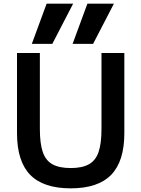

<svg xmlns="http://www.w3.org/2000/svg" viewBox="-20 -1020 773 1050"><path d="M489 -780H377L458 -1000H603ZM266 -780H154L235 -1000H380ZM367 10Q217 10 145 -64Q73 -138 73 -292V-730H198V-315Q198 -235 214 -188.5Q230 -142 267 -121.5Q304 -101 367 -101Q429 -101 466 -121.5Q503 -142 519 -188.5Q535 -235 535 -315V-730H660V-292Q660 -138 588 -64Q516 10 367 10Z"/></svg>

Font: M PLUS 2 SemiBold
Style: Regular
Weight: 600
Designer: Coji Morishita
Foundry: UNDERFOREST DESIGN
Version: Version 1.001